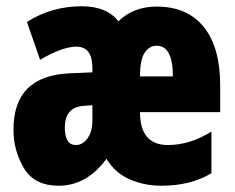

<svg xmlns="http://www.w3.org/2000/svg" viewBox="-20 -583 750 613"><path d="M358 -515Q321 -563 241 -563Q145 -563 66 -513L108 -392Q179 -434 224 -434Q275 -434 275 -366V-352L204 -349Q23 -342 23 -169Q23 -102 56.5 -46Q90 10 167 10Q257 10 320 -76Q347 -31 394 -10.5Q441 10 495 10Q589 10 655 -30V-163Q587 -120 516 -120Q427 -120 427 -225H683V-310Q683 -432 630.5 -497Q578 -562 480 -562Q406 -562 358 -515ZM532 -339H427Q427 -393 442 -415Q457 -437 480 -437Q532 -437 532 -339ZM275 -198Q275 -163 259.5 -141.5Q244 -120 222 -120Q187 -120 187 -176Q187 -240 246 -245L275 -247Z"/></svg>

Font: Noto Sans Display Condensed Black
Style: Regular
Weight: 900
Width: 3
Designer: Monotype Design team
Foundry: Monotype Imaging Inc.
Version: 1.000